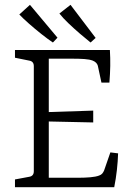

<svg xmlns="http://www.w3.org/2000/svg" viewBox="-20 -775 545 795"><path d="M400 -433 385 -503Q381 -517 364 -524Q351 -529 330 -530.5Q309 -532 283 -532H182V-311L366 -317V-268L182 -272V-39H305Q331 -39 354 -41Q377 -43 390 -48Q399 -51 403.5 -56.5Q408 -62 411 -69L437 -144L469 -140Q468 -107 464 -71Q460 -35 453 0H42V-32L101 -43Q120 -46 120 -66V-501Q120 -521 101 -524L42 -536V-568H435Q437 -535 436.5 -502.5Q436 -470 433 -433ZM376 -618 355 -599Q336 -614 311 -635.5Q286 -657 263 -679Q240 -701 226 -719L272 -755ZM218 -619 199 -599Q178 -613 151.5 -634Q125 -655 100 -677Q75 -699 60 -715L104 -755Z"/></svg>

Font: Rasa Light
Style: Regular
Weight: 300
Designer: Anna Giedrys (Yrsa+Rasa design), David Brezina (Yrsa art-direction, Rasa art-direction, design)
Foundry: Rosetta Type Foundry
Version: Version 2.004